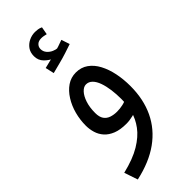

<svg xmlns="http://www.w3.org/2000/svg" viewBox="-271 -646 911 911"><g transform="rotate(-45 184.5 -190.0)"><path d="M45 230 22 162Q97 144 143.5 116Q190 88 215.5 53.5Q241 19 250.5 -19Q260 -57 260 -95Q260 -128 256 -158Q252 -188 243.5 -212Q235 -236 221.5 -249.5Q208 -263 190 -263Q174 -263 159 -247Q144 -231 134.5 -202.5Q125 -174 125 -136Q125 -109 135.5 -94Q146 -79 164 -73Q182 -67 203 -67Q223 -67 243 -71.5Q263 -76 277 -85L281 -22Q265 -7 240 -1Q215 5 194 5Q153 5 125.5 -6Q98 -17 81.5 -35.5Q65 -54 58 -77.5Q51 -101 51 -125Q51 -164 61 -201.5Q71 -239 90.5 -270Q110 -301 136.5 -319Q163 -337 196 -337Q231 -337 257 -318.5Q283 -300 300 -268Q317 -236 325.5 -195Q334 -154 334 -108Q334 -20 301.5 48.5Q269 117 205 163Q141 209 45 230ZM120 -409 110 -453Q131 -458 144.5 -461.5Q158 -465 175 -469L170 -458Q148 -466 129 -485Q110 -504 110 -532Q110 -557 122 -574Q134 -591 153.5 -600.5Q173 -610 195 -610Q203 -610 213.5 -608.5Q224 -607 234 -602L227 -563Q219 -565 211 -566.5Q203 -568 195 -568Q176 -568 166 -558Q156 -548 156 -534Q156 -517 167 -504.5Q178 -492 192.5 -486Q207 -480 216 -480L181 -471Q204 -477 223 -483Q242 -489 257 -495L271 -453Q251 -446 224.5 -437.5Q198 -429 170.5 -422Q143 -415 120 -409Z"/></g></svg>

Font: Noto Sans Arabic ExtraCondensed
Style: Regular
Weight: 400
Width: 2
Designer: Monotype Design Team, Nadine Chahine, Nizar Qandah and Khaled Hosny
Foundry: Monotype Imaging Inc.
Version: Version 2.012